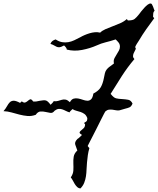

<svg xmlns="http://www.w3.org/2000/svg" viewBox="-220 -977 895 1087"><path d="M655.3 -916Q648.4 -910.2 647.5 -899.9Q646.5 -889.6 646.5 -881.8Q651.4 -877 653.3 -874Q629.9 -842.8 607.9 -811.5Q585.9 -780.3 566.4 -747.1Q560.5 -738.3 554.7 -729Q548.8 -719.7 544.9 -710Q545.9 -708 547.4 -706.5Q548.8 -705.1 548.8 -703.1Q548.8 -698.2 544.4 -690.9Q540 -683.6 536.6 -675.3Q533.2 -667 533.2 -658.7Q533.2 -650.4 541 -642.6Q502 -596.7 469.7 -546.4Q437.5 -496.1 406.2 -445.3L409.2 -442.4Q423.8 -423.8 437 -420.4Q450.2 -417 472.7 -416Q490.2 -415 505.9 -412.1Q521.5 -409.2 530.3 -390.6Q523.4 -374 513.7 -369.6Q503.9 -365.2 487.3 -361.3Q479.5 -359.4 472.2 -356.9Q464.8 -354.5 457 -352.5Q448.2 -350.6 438 -352.5Q427.7 -354.5 417 -356Q406.2 -357.4 396 -356Q385.7 -354.5 376 -345.7Q375 -344.7 368.2 -331.5Q361.3 -318.4 351.1 -297.9Q340.8 -277.3 328.6 -252.9Q316.4 -228.5 305.2 -207Q293.9 -185.5 286.1 -169.9Q278.3 -154.3 276.4 -150.4Q278.3 -147.5 281.2 -144Q284.2 -140.6 286.1 -138.7Q280.3 -119.1 277.3 -98.6Q274.4 -78.1 272.5 -56.6Q270.5 -38.1 270 -18.1Q269.5 2 266.6 21Q263.7 40 256.8 57.6Q250 75.2 235.4 89.8Q224.6 88.9 216.8 81.5Q209 74.2 203.1 64.5Q197.3 54.7 191.9 44.4Q186.5 34.2 180.7 27.3Q194.3 7.8 195.3 -12.2Q196.3 -32.2 195.3 -51.8Q194.3 -71.3 197.3 -89.8Q200.2 -108.4 217.8 -125Q210.9 -143.6 206.1 -158.2Q201.2 -172.9 217.8 -189.5H216.8Q221.7 -191.4 230.5 -199.7Q239.3 -208 244.1 -212.9Q229.5 -221.7 230.5 -227.1Q231.4 -232.4 238.3 -237.8Q245.1 -243.2 253.4 -251Q261.7 -258.8 261.7 -273.4L255.9 -280.3L258.8 -283.2Q269.5 -288.1 272 -293.5Q274.4 -298.8 274.4 -309.6H273.4V-310.5Q267.6 -325.2 257.8 -332Q248 -338.9 236.8 -342.8Q225.6 -346.7 213.4 -349.6Q201.2 -352.5 190.4 -359.4Q185.5 -354.5 180.7 -350.1Q175.8 -345.7 173.8 -340.8Q163.1 -343.8 152.8 -349.1Q142.6 -354.5 132.3 -357.9Q122.1 -361.3 111.8 -360.4Q101.6 -359.4 89.8 -350.6L87.9 -348.6Q78.1 -335.9 64.9 -337.9Q51.8 -339.8 37.6 -343.3Q23.4 -346.7 8.8 -345.7Q-5.9 -344.7 -17.6 -327.1Q-41 -318.4 -64 -320.3Q-86.9 -322.3 -109.4 -328.1Q-131.8 -334 -154.3 -340.3Q-176.8 -346.7 -200.2 -347.7Q-187.5 -362.3 -180.2 -376Q-172.9 -389.6 -164.6 -397.9Q-156.2 -406.2 -143.1 -406.7Q-129.9 -407.2 -106.4 -394.5L-96.7 -403.3Q-85 -393.6 -76.7 -397Q-68.4 -400.4 -62 -406.2Q-55.7 -412.1 -49.3 -414.6Q-43 -417 -34.2 -405.3Q-34.2 -404.3 -33.7 -404.3Q-33.2 -404.3 -33.2 -403.3Q-32.2 -403.3 -31.7 -402.8Q-31.2 -402.3 -30.3 -402.3Q-24.4 -401.4 -13.2 -402.8Q-2 -404.3 3.9 -406.2Q28.3 -411.1 39.6 -408.2Q50.8 -405.3 66.4 -383.8Q70.3 -387.7 76.2 -393.6Q82 -399.4 84 -404.3Q97.7 -402.3 108.9 -405.8Q120.1 -409.2 130.4 -412.1Q140.6 -415 151.4 -413.1Q162.1 -411.1 175.8 -398.4Q184.6 -415 196.8 -418.5Q209 -421.9 222.2 -419.4Q235.4 -417 249 -412.1Q262.7 -407.2 274.4 -406.7Q286.1 -406.2 295.4 -414.6Q304.7 -422.9 308.6 -447.3Q338.9 -462.9 350.6 -483.4Q362.3 -503.9 368.2 -535.2Q371.1 -551.8 374 -563Q377 -574.2 382.8 -582Q388.7 -589.8 397.5 -597.2Q406.2 -604.5 420.9 -614.3Q421.9 -615.2 422.9 -615.7Q423.8 -616.2 424.8 -617.2Q424.8 -620.1 424.3 -622.6Q423.8 -625 423.8 -627.9Q422.9 -637.7 428.2 -647.9Q433.6 -658.2 440.4 -668.9Q447.3 -679.7 453.1 -690.4Q459 -701.2 459 -712.9Q459 -726.6 451.2 -736.3Q443.4 -746.1 434.6 -753.9L431.6 -752.9Q405.3 -744.1 378.9 -737.8Q352.5 -731.4 327.1 -719.7Q290 -703.1 244.6 -694.3Q199.2 -685.5 158.2 -696.3Q158.2 -702.1 152.8 -709Q147.5 -715.8 142.6 -719.7L136.7 -716.8Q125 -710 116.2 -709.5Q107.4 -709 100.1 -712.4Q92.8 -715.8 84.5 -720.7Q76.2 -725.6 65.4 -728.5Q70.3 -740.2 77.1 -745.1Q84 -750 94.7 -753.9Q114.3 -741.2 131.8 -738.3Q149.4 -735.4 166.5 -738.3Q183.6 -741.2 200.2 -749Q216.8 -756.8 235.4 -766.6Q245.1 -772.5 258.8 -778.3Q272.5 -784.2 287.1 -788.6Q301.8 -793 316.4 -794.4Q331.1 -795.9 342.8 -793L346.7 -792Q358.4 -803.7 377.4 -812Q396.5 -820.3 417.5 -828.1Q438.5 -835.9 460 -845.2Q481.4 -854.5 498 -869.1L503.9 -861.3H506.8Q531.2 -861.3 542 -869.6Q552.7 -877.9 567.4 -896.5Q571.3 -902.3 579.6 -912.6Q587.9 -922.9 597.2 -933.1Q606.4 -943.4 616.2 -950.7Q626 -958 633.8 -957Q637.7 -957 640.6 -951.7Q643.6 -946.3 646.5 -939.5Q649.4 -932.6 651.4 -925.8Q653.3 -918.9 655.3 -916Z"/></svg>

Font: Homemade Apple
Style: Regular
Weight: 400
Designer: Font Diner, Inc
Foundry: Font Diner, Inc
Version: Version 1.000